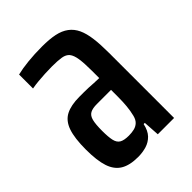

<svg xmlns="http://www.w3.org/2000/svg" viewBox="-160 -600 691 691"><g transform="rotate(-45 185.5 -255.0)"><path d="M137 8Q95 8 70 -7Q45 -22 34 -55Q23 -88 23 -144Q23 -202 34.5 -235Q46 -268 72 -281.5Q98 -295 141 -295Q151 -295 163 -295Q175 -295 187.5 -294.5Q200 -294 213 -293Q226 -292 239 -292V-329Q239 -368 235.5 -391Q232 -414 223 -425Q214 -436 196 -439Q178 -442 148 -442Q129 -442 111.5 -441Q94 -440 77 -438.5Q60 -437 44 -434V-505Q68 -511 101.5 -514.5Q135 -518 174 -518Q211 -518 237.5 -512.5Q264 -507 282 -493.5Q300 -480 310 -458.5Q320 -437 324 -405.5Q328 -374 328 -331V0H245L241 -62H235Q229 -34 214.5 -19Q200 -4 180 2Q160 8 137 8ZM168 -70Q183 -70 195.5 -73Q208 -76 217 -84.5Q226 -93 230 -109Q235 -129 237 -150.5Q239 -172 239 -199V-232H167Q145 -232 133 -225.5Q121 -219 116.5 -201.5Q112 -184 112 -150Q112 -119 116 -101.5Q120 -84 132 -77Q144 -70 168 -70Z"/></g></svg>

Font: Saira ExtraCondensed SemiBold
Style: Regular
Weight: 600
Width: 2
Designer: Hector Gatti with collaboration of the Omnibus-Type team
Foundry: Omnibus-Type
Version: Version 1.101